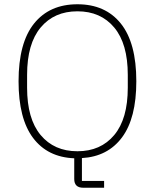

<svg xmlns="http://www.w3.org/2000/svg" viewBox="-20 -730 726 900"><path d="M468 150H370Q328 150 328 109V12Q203 7 135 -83.5Q67 -174 67 -349Q67 -529 139.5 -619.5Q212 -710 343 -710Q474 -710 546.5 -619.5Q619 -529 619 -349Q619 -176 552 -86Q485 4 364 11V118H468ZM343 -21Q452 -21 515.5 -97Q579 -173 579 -319V-379Q579 -525 515.5 -601Q452 -677 343 -677Q234 -677 170.5 -601Q107 -525 107 -379V-319Q107 -173 170.5 -97Q234 -21 343 -21Z"/></svg>

Font: IBM Plex Sans Hebrew ExtLt
Style: Regular
Weight: 200
Designer: Mike Abbink, Paul van der Laan, Pieter van Rosmalen, Yanek Iontef
Foundry: Bold Monday
Version: Version 1.3